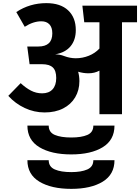

<svg xmlns="http://www.w3.org/2000/svg" viewBox="-20 -729 895 1226"><path d="M855 -587H759V0H615V-278Q584 -261 545 -261Q512 -261 479 -271Q487 -242 487 -211Q487 -153 460 -107.5Q433 -62 383 -36.5Q333 -11 265 -11Q198 -11 137.5 -39.5Q77 -68 33 -117L112 -198Q144 -168 177.5 -150.5Q211 -133 249 -133Q292 -133 315.5 -158.5Q339 -184 339 -231Q339 -278 317 -298.5Q295 -319 249 -319H169L154 -432H225Q314 -432 314 -516Q314 -554 295.5 -573.5Q277 -593 244 -593Q192 -593 138 -558L84 -652Q170 -709 276 -709Q366 -709 415 -663Q464 -617 464 -537Q464 -474 430.5 -433.5Q397 -393 332 -382Q362 -382 390 -371Q427 -357 464 -357Q507 -357 547 -373Q587 -389 615 -419V-587H518L506 -693H855ZM155 73H291Q291 116 330 132.5Q369 149 435 149Q500 149 538 132.5Q576 116 576 73H711Q711 165 636 211Q561 257 435 257Q308 257 231.5 211Q155 165 155 73ZM155 294H291Q291 336 330 353Q369 370 435 370Q499 370 537.5 353Q576 336 576 294H711Q711 385 636 431Q561 477 435 477Q308 477 231.5 431Q155 385 155 294Z"/></svg>

Font: FiraGOUPP
Style: Bold
Weight: 700
Designer: bBox Type
Foundry: bBox Type GmbH
Version: Version 1.001